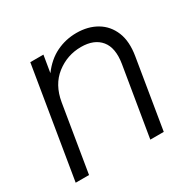

<svg xmlns="http://www.w3.org/2000/svg" viewBox="-122 -652 784 779"><g transform="rotate(-30 269.5 -262.5)"><path d="M134.3 -311 83 0H20.5L105.5 -515.6H167L153.8 -436Q187.5 -481.9 231.7 -503.4Q275.9 -524.9 326.2 -524.9Q380.4 -524.9 420.4 -501.2Q460.4 -477.5 478.8 -432.6Q497.1 -387.7 486.3 -323.2L433.1 0H370.1L423.8 -323.7Q435.1 -393.6 405.3 -429.9Q375.5 -466.3 314 -466.3Q249.5 -466.3 198.2 -426.5Q147 -386.7 134.3 -311Z"/></g></svg>

Font: Inter Display Light
Style: Italic
Weight: 300
Italic angle: -9.39999°
Designer: Rasmus Andersson
Foundry: rsms
Version: Version 4.000;git-a52131595